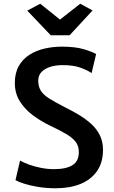

<svg xmlns="http://www.w3.org/2000/svg" viewBox="-20 -1001 612 1029"><path d="M278.5 8Q229 8 184.8 0.8Q140.5 -6.5 108.8 -16.8Q77 -27 63 -35.5L87.5 -140.5Q106 -129.5 135.2 -119Q164.5 -108.5 199.2 -101.5Q234 -94.5 269.5 -94.5Q335 -94.5 368.8 -116Q402.5 -137.5 402.5 -186Q402.5 -219 385.2 -241.2Q368 -263.5 332.8 -284Q297.5 -304.5 243.5 -330Q197.5 -352.5 155.5 -383.8Q113.5 -415 86.5 -457.8Q59.5 -500.5 59.5 -556.5Q59.5 -609.5 80.5 -646.8Q101.5 -684 137.2 -707Q173 -730 218.2 -740.5Q263.5 -751 312 -751Q383 -751 429.2 -737.2Q475.5 -723.5 495 -711L471 -609.5Q446 -626 409.2 -639Q372.5 -652 315 -652Q279 -652 249.5 -642.8Q220 -633.5 202.5 -615.2Q185 -597 185 -568.5Q185 -536.5 199.2 -514.2Q213.5 -492 244.8 -472.5Q276 -453 326.5 -427Q366 -407.5 402.8 -385.5Q439.5 -363.5 468.8 -337Q498 -310.5 515 -276.2Q532 -242 532 -198Q532 -130.5 500.2 -84.5Q468.5 -38.5 411.5 -15.2Q354.5 8 278.5 8ZM252 -812 126 -944 195.5 -981 301.5 -896 410 -981 476 -945 353 -812Z"/></svg>

Font: Merriweather Sans Medium
Style: Regular
Weight: 500
Designer: Eben Sorkin
Foundry: Eben Sorkin
Version: Version 2.001